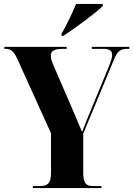

<svg xmlns="http://www.w3.org/2000/svg" viewBox="-20 -951 675 971"><path d="M291 -780V-770H301C360 -809 466 -886 500 -921V-931H365C346 -886 316 -822 291 -780ZM146 0H493V-10H451C416 -10 401 -23 401 -78V-275L556 -649C573 -692 590 -704 622 -704H634V-714H444V-704H498C534 -704 547 -696 547 -673C547 -659 542 -643 529 -611L427 -364C417 -339 405 -310 395 -284C377 -327 368 -349 354 -381L251 -619C241 -642 237 -656 237 -669C237 -695 254 -704 304 -704H317V-714H2V-704H8C35 -704 50 -692 68 -652L238 -277V-78C238 -23 221 -10 179 -10H146Z"/></svg>

Font: Noto Serif Display Condensed ExtraBold
Style: Regular
Weight: 800
Width: 3
Designer: Monotype Design Team
Foundry: Monotype Imaging Inc.
Version: Version 2.009